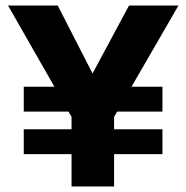

<svg xmlns="http://www.w3.org/2000/svg" viewBox="-20 -675 675 695"><path d="M568 -117H393V0H239V-117H66V-207H239V-252L228 -271H66V-361H177L9 -655H189L315 -409L447 -655H626L456 -361H568V-271H404L393 -252V-207H568Z"/></svg>

Font: Hind Kochi
Style: Bold
Weight: 700
Designer: Dhruvi Tolia
Foundry: Indian Type Foundry
Version: Version 0.702;PS 1.0;hotconv 1.0.81;makeotf.lib2.5.63406